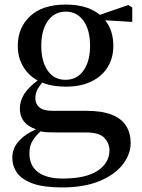

<svg xmlns="http://www.w3.org/2000/svg" viewBox="-20 -563 624 842"><path d="M252 259Q171 259 123 241.5Q75 224 54.5 194.5Q34 165 34 128Q34 84 68 50Q93 24 138 4Q67 -20 67 -87Q67 -120 87 -152Q105 -180 145 -210Q105 -232 83 -269Q58 -309 58 -362Q58 -442 112.5 -492.5Q167 -543 268 -543Q322 -543 362 -529Q395 -517 418 -498L543 -541L560 -530V-467L441 -474Q477 -430 477 -362Q477 -309 452.5 -269Q428 -229 381.5 -206Q335 -183 268 -183Q208 -183 165 -201Q153 -186 146 -174Q135 -155 135 -132Q135 -107 153 -92Q171 -77 211 -77H358Q427 -77 470 -60Q513 -43 533 -11Q553 21 553 64Q553 113 518.5 158Q484 203 416.5 231Q349 259 252 259ZM158 13Q136 33 125 51Q109 74 109 109Q109 164 147 192Q185 220 254 220Q357 220 408.5 185.5Q460 151 460 96Q460 66 438 42Q416 18 358 18H239Q208 18 187 17Q172 16 158 13ZM267 -213Q318 -213 346.5 -254Q375 -295 375 -362Q375 -432 346 -472Q317 -512 269 -512Q219 -512 190 -471.5Q161 -431 161 -362Q161 -294 189 -253.5Q217 -213 267 -213Z"/></svg>

Font: Early Summer Mincho SemiBold
Style: Regular
Weight: 600
Designer: GuiWonder
Version: Version 1.002